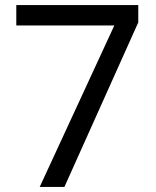

<svg xmlns="http://www.w3.org/2000/svg" viewBox="-20 -734 612 754"><path d="M136 0H233L523 -646V-714H44V-634H429Z"/></svg>

Font: Noto Sans Caucasian Albanian
Style: Regular
Weight: 400
Designer: Monotype Design Team
Foundry: Monotype Imaging Inc.
Version: Version 2.005